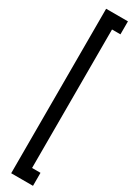

<svg xmlns="http://www.w3.org/2000/svg" viewBox="-255 -816 676 966"><g transform="rotate(30 83.0 -333.0)"><path d="M160 -811.1H33.3V144.4H160V68.9H111.1V-735.6H160Z"/></g></svg>

Font: Le Murmure
Style: Regular
Weight: 600
Width: 2
Designer: Jeremy Landes, Alexander Slobzheninov (Cyrillic)
Foundry: Velvetyne Type Foundry
Version: Version 1.0